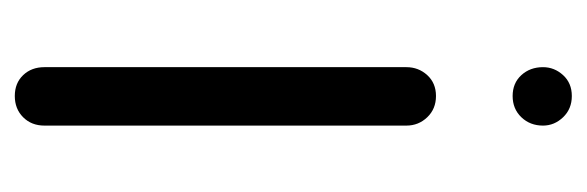

<svg xmlns="http://www.w3.org/2000/svg" viewBox="-280 -494 774 253"><g transform="rotate(-90 106.5 -367.0)"><path d="M145 -218Q145 -202 134.5 -190.5Q124 -179 107 -179Q90 -179 79 -190.5Q68 -202 68 -218V-695Q68 -712 79 -723Q90 -734 107 -734Q124 -734 134.5 -723Q145 -712 145 -695ZM107 -78Q124 -78 134.5 -66.5Q145 -55 145 -38Q145 -23 134.5 -11.5Q124 0 107 0Q90 0 79 -11.5Q68 -23 68 -38Q68 -55 79 -66.5Q90 -78 107 -78Z"/></g></svg>

Font: VDS Compensated
Style: Light
Weight: 300
Designer: artmaker
Foundry: artmaker
Version: Version 1.000 2012 initial release